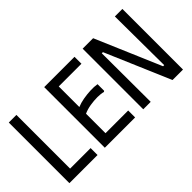

<svg xmlns="http://www.w3.org/2000/svg" viewBox="-65 -1134 1568 1568"><g transform="rotate(-45 718.5 -350.0)"><path d="M62 -700H150V-80H387V0H62Z M821 -700V-620H559V-382Q592 -396 633.5 -403.5Q675 -411 718 -413Q761 -415 796 -409V-333L788 -327Q761 -335 720.5 -335Q680 -335 637 -328Q594 -321 559 -305V-80H821V0H471V-700Z M1287 -700H1374V0H1253L1012 -563H999L1001 0H915V-700H1036L1278 -134H1291Z"/></g></svg>

Font: Phudu
Style: Regular
Weight: 400
Version: Version 1.005;gftools[0.9.23]